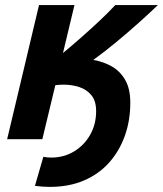

<svg xmlns="http://www.w3.org/2000/svg" viewBox="-20 -546 639 753"><path d="M175 187Q162 187 147 186Q132 185 117 183L150 69Q165 72 181 72Q231 72 271 47.5Q311 23 334 -18Q357 -59 357 -110Q357 -150 338.5 -172.5Q320 -195 291 -204.5Q262 -214 229 -214Q221 -214 213 -213.5Q205 -213 197 -212L146 0H8L133 -526H272L227 -338Q262 -367 299.5 -400Q337 -433 371.5 -465.5Q406 -498 432 -526H599Q568 -496 525 -457.5Q482 -419 435.5 -380.5Q389 -342 346 -311Q386 -304 418.5 -285.5Q451 -267 471 -232.5Q491 -198 491 -143Q491 -74 470 -14.5Q449 45 409 90.5Q369 136 310 161.5Q251 187 175 187Z"/></svg>

Font: Ubuntu Sans Mono
Style: Italic
Weight: 400
Italic angle: -13.5°
Monospace: yes
Designer: Dalton Maag Ltd
Foundry: Dalton Maag Ltd
Version: Version 1.006